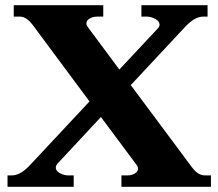

<svg xmlns="http://www.w3.org/2000/svg" viewBox="-20 -720 842 740"><path d="M793 -44V0H448V-44H471Q488 -44 500 -51.5Q512 -59 512 -70Q512 -78 506 -85L369 -269L204 -92Q195 -83 195 -74Q195 -61 211 -52.5Q227 -44 242 -44H264V0H9V-44H26Q58 -44 94 -82L325 -329L109 -620Q95 -639 82.5 -647.5Q70 -656 56 -656H33V-700H378V-656H355Q338 -656 325.5 -648.5Q313 -641 313 -630Q313 -623 319 -615L440 -452L586 -608Q595 -617 595 -625Q595 -638 578.5 -647Q562 -656 547 -656H525V-700H780V-656H763Q731 -656 695 -618L484 -392L717 -79Q730 -61 742.5 -52.5Q755 -44 770 -44Z"/></svg>

Font: Taviraj
Style: Bold
Weight: 700
Designer: Katatrad Team
Foundry: CadsonDemak
Version: Version 1.001